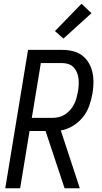

<svg xmlns="http://www.w3.org/2000/svg" viewBox="-20 -1000 540 1020"><path d="M323 0 222 -304H137L87 0H8L129 -735H310Q339 -735 366.5 -728.5Q394 -722 415.5 -706Q437 -690 451 -666.5Q465 -643 471 -616Q477 -589 476.5 -560Q476 -531 471 -502Q465 -469 453.5 -436.5Q442 -404 419.5 -376.5Q397 -349 366 -330.5Q335 -312 303 -307L404 0ZM261 -374Q278 -374 295 -378.5Q312 -383 327 -393Q342 -403 354 -417Q366 -431 374 -447Q382 -463 386.5 -480Q391 -497 394 -513Q397 -531 398 -548.5Q399 -566 397 -583Q395 -600 388.5 -615.5Q382 -631 371 -642.5Q360 -654 344 -659.5Q328 -665 310 -665H197L149 -374ZM317 -795 272 -835 413 -980 466 -930Z"/></svg>

Font: Iosevka
Style: Italic
Weight: 400
Italic angle: -9°
Monospace: yes
Designer: Belleve Invis
Foundry: Belleve Invis
Version: Version 32.5.0; ttfautohint (v1.8.4)